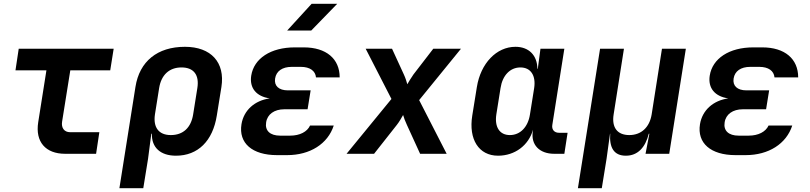

<svg xmlns="http://www.w3.org/2000/svg" viewBox="-20 -805 4240 1005"><path d="M321 0H483L500 -113H347C316 -113 300 -136 305 -168L348 -437H557L575 -550H78L61 -437H223L180 -165C164 -63 218 0 321 0Z M605 180H730L755 26L772 -105H775C773 -33 820 10 901 10C1016 10 1094 -67 1115 -201L1139 -350C1159 -478 1085 -560 948 -560C804 -560 710 -484 689 -350ZM874 -98C811 -98 781 -138 791 -206L813 -344C824 -413 866 -452 930 -452C994 -452 1024 -413 1013 -344L991 -206C980 -137 939 -98 874 -98Z M1483 -645H1609L1745 -785H1611ZM1483 7C1603 7 1696 -52 1727 -148H1603C1588 -115 1549 -95 1499 -95H1446C1394 -95 1366 -121 1373 -164C1379 -207 1416 -233 1468 -233H1590L1606 -332H1487C1439 -332 1414 -356 1420 -394C1426 -433 1458 -455 1507 -455H1555C1602 -455 1631 -434 1634 -400H1758C1758 -497 1688 -557 1570 -557H1523C1397 -557 1309 -499 1295 -409C1285 -344 1322 -300 1392 -290C1313 -279 1256 -228 1244 -155C1228 -56 1300 7 1430 7Z M1794 0H1938L2057 -151C2070 -167 2083 -191 2090 -203C2093 -191 2102 -168 2110 -151L2179 0H2318L2174 -281L2393 -550H2248L2144 -415C2132 -398 2119 -376 2112 -364C2109 -376 2102 -398 2094 -415L2032 -550H1894L2029 -287Z M2587 10C2675 10 2747 -44 2770 -126L2769 -117C2758 -48 2803 0 2881 0H2934L2951 -110H2906C2882 -110 2867 -126 2871 -151L2934 -550H2809L2795 -445H2793C2792 -516 2748 -560 2678 -560C2579 -560 2496 -474 2476 -349L2452 -200C2432 -76 2486 10 2587 10ZM2649 -98C2595 -98 2568 -140 2578 -206L2600 -344C2610 -410 2650 -452 2704 -452C2758 -452 2786 -410 2776 -344L2754 -206C2744 -140 2703 -98 2649 -98Z M3005 180H3130L3155 26L3173 -105H3174C3169 -33 3193 10 3256 10C3318 10 3358 -33 3376 -105H3379L3359 0H3483L3570 -550H3445L3391 -206C3380 -138 3336 -98 3274 -98C3211 -98 3181 -138 3192 -206L3246 -550H3121Z M3883 7C4003 7 4096 -52 4127 -148H4003C3988 -115 3949 -95 3899 -95H3846C3794 -95 3766 -121 3773 -164C3779 -207 3816 -233 3868 -233H3990L4006 -332H3887C3839 -332 3814 -356 3820 -394C3826 -433 3858 -455 3907 -455H3955C4002 -455 4031 -434 4034 -400H4158C4158 -497 4088 -557 3970 -557H3923C3797 -557 3709 -499 3695 -409C3685 -344 3722 -300 3792 -290C3713 -279 3656 -228 3644 -155C3628 -56 3700 7 3830 7Z"/></svg>

Font: JetBrains Mono
Style: Bold Italic
Weight: 558
Italic angle: -9°
Monospace: yes
Designer: Philipp Nurullin, Konstantin Bulenkov
Foundry: JetBrains
Version: Version 2.305